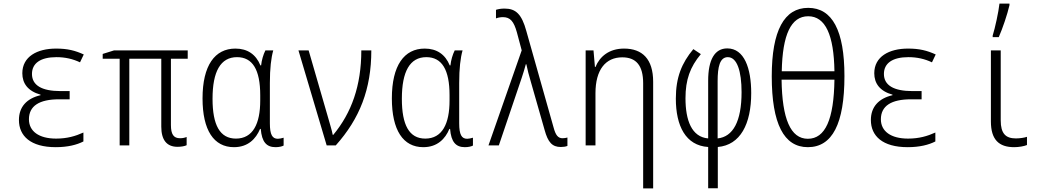

<svg xmlns="http://www.w3.org/2000/svg" viewBox="-20 -814 5870 1075"><path d="M292 10C359 10 410 -3 447 -22V-72C403 -52 356 -38 294 -38C198 -38 142 -79 142 -146C142 -221 200 -258 311 -258H370V-304H319C213 -304 159 -337 159 -400C159 -460 207 -494 296 -494C345 -494 388 -484 428 -465L449 -509C401 -531 358 -542 294 -542C188 -542 105 -497 105 -404C105 -347 136 -304 207 -284V-281C130 -263 86 -216 86 -142C86 -53 151 10 292 10Z M974 8C996 8 1015 4 1025 -1V-47C1015 -43 1003 -40 988 -40C952 -40 937 -62 937 -114V-485H1031V-532H619L555 -512V-485H650V0H704V-485H883V-105C883 -31 913 8 974 8Z M1290 10C1369 10 1413 -37 1436 -92H1440C1446 -19 1472 10 1523 10C1542 10 1559 6 1568 1V-43C1558 -40 1545 -37 1536 -37C1505 -37 1491 -59 1491 -124V-349C1491 -431 1498 -490 1510 -532H1466C1454 -508 1445 -477 1442 -448H1438C1413 -509 1366 -542 1298 -542C1183 -542 1114 -448 1114 -263C1114 -85 1177 10 1290 10ZM1301 -38C1211 -38 1170 -114 1170 -261C1170 -414 1215 -494 1307 -494C1394 -494 1437 -424 1437 -281V-251C1437 -121 1396 -38 1301 -38Z M1809 0H1860C1994 -150 2059 -315 2059 -532H2003C2003 -334 1948 -182 1846 -59H1843C1838 -86 1825 -126 1816 -159L1708 -532H1651Z M2350 10C2429 10 2473 -37 2496 -92H2500C2506 -19 2532 10 2583 10C2602 10 2619 6 2628 1V-43C2618 -40 2605 -37 2596 -37C2565 -37 2551 -59 2551 -124V-349C2551 -431 2558 -490 2570 -532H2526C2514 -508 2505 -477 2502 -448H2498C2473 -509 2426 -542 2358 -542C2243 -542 2174 -448 2174 -263C2174 -85 2237 10 2350 10ZM2361 -38C2271 -38 2230 -114 2230 -261C2230 -414 2275 -494 2367 -494C2454 -494 2497 -424 2497 -281V-251C2497 -121 2456 -38 2361 -38Z M3120 9C3135 9 3147 7 3157 3V-44C3150 -42 3140 -40 3130 -40C3105 -40 3091 -56 3079 -102L2927 -640C2901 -735 2868 -766 2805 -766C2785 -766 2769 -763 2757 -759V-711C2767 -715 2781 -718 2796 -718C2837 -718 2857 -694 2874 -633L2901 -532L2715 0H2773L2901 -378C2910 -404 2917 -429 2924 -454H2927C2933 -425 2942 -389 2953 -353L3029 -87C3048 -17 3072 9 3120 9Z M3259 0H3314V-292C3314 -424 3371 -493 3464 -493C3541 -493 3581 -448 3581 -348V241H3637V-356C3637 -484 3576 -542 3474 -542C3391 -542 3338 -498 3314 -439H3311L3303 -532H3259Z M3945 9V240H3999V9C4125 -2 4186 -119 4186 -293C4186 -432 4147 -543 4052 -543C3981 -543 3945 -479 3945 -362V-39C3852 -47 3818 -141 3818 -264C3818 -368 3844 -439 3904 -511L3862 -539C3797 -461 3764 -381 3764 -262C3764 -109 3819 1 3945 9ZM3998 -39V-360C3998 -439 4010 -494 4055 -494C4107 -494 4132 -415 4132 -298C4132 -134 4084 -48 3998 -39Z M4503 10C4640 10 4708 -121 4708 -388C4708 -643 4640 -770 4505 -770C4371 -770 4301 -643 4301 -387C4301 -121 4369 10 4503 10ZM4652 -415H4357C4361 -620 4409 -723 4505 -723C4602 -723 4649 -617 4652 -415ZM4503 -37C4406 -37 4359 -149 4356 -368H4652C4649 -146 4601 -37 4503 -37Z M5062 10C5129 10 5180 -3 5217 -22V-72C5173 -52 5126 -38 5064 -38C4968 -38 4912 -79 4912 -146C4912 -221 4970 -258 5081 -258H5140V-304H5089C4983 -304 4929 -337 4929 -400C4929 -460 4977 -494 5066 -494C5115 -494 5158 -484 5198 -465L5219 -509C5171 -531 5128 -542 5064 -542C4958 -542 4875 -497 4875 -404C4875 -347 4906 -304 4977 -284V-281C4900 -263 4856 -216 4856 -142C4856 -53 4921 10 5062 10Z M5538 -615V-606H5572C5594 -656 5620 -733 5632 -785V-794H5576C5571 -747 5551 -656 5538 -615ZM5658 10C5684 10 5713 5 5730 -2V-48C5716 -43 5690 -39 5668 -39C5610 -39 5583 -67 5583 -140V-532H5528V-134C5528 -32 5573 10 5658 10Z"/></svg>

Font: Noto Sans Mono Condensed Light
Style: Regular
Weight: 300
Width: 3
Designer: Monotype Design Team
Foundry: Monotype Imaging Inc.
Version: Version 2.014